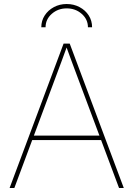

<svg xmlns="http://www.w3.org/2000/svg" viewBox="-20 -947 672 967"><path d="M28.3 0 300.3 -727.5H331.1L603.5 0H579.6L368.7 -563.5Q354 -602.5 339.6 -641.6Q325.2 -680.7 311 -719.7H319.8Q305.7 -680.7 291.3 -641.6Q276.9 -602.5 262.2 -563.5L52.2 0ZM135.7 -241.7V-264.2H496.6V-241.7ZM315.9 -926.8Q351.6 -926.8 380.9 -911.1Q410.2 -895.5 427 -869.1Q443.8 -842.8 443.8 -809.6H422.9Q422.9 -849.6 391.6 -877.2Q360.4 -904.8 315.9 -904.8Q272 -904.8 240.7 -877.2Q209.5 -849.6 209.5 -809.6H188Q188 -842.8 205.1 -869.1Q222.2 -895.5 251.2 -911.1Q280.3 -926.8 315.9 -926.8Z"/></svg>

Font: Inter 17pt Thin
Style: Regular
Weight: 250
Version: Version 4.001;git-66647c0bb